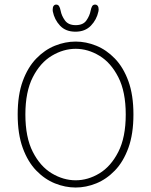

<svg xmlns="http://www.w3.org/2000/svg" viewBox="-20 -806 659 836"><path d="M309.5 10.5Q264 10.5 219.2 -7.5Q174.5 -25.5 137.8 -63.5Q101 -101.5 79 -162Q57 -222.5 57 -307.5Q57 -392.5 79 -452.8Q101 -513 137.8 -551Q174.5 -589 219.2 -607Q264 -625 309.5 -625Q354.5 -625 399 -607Q443.5 -589 480.2 -551Q517 -513 539 -452.8Q561 -392.5 561 -307.5Q561 -222.5 539 -162Q517 -101.5 480.2 -63.5Q443.5 -25.5 399 -7.5Q354.5 10.5 309.5 10.5ZM309.5 -21Q363 -21 413 -51.2Q463 -81.5 495.2 -144.8Q527.5 -208 527.5 -307.5Q527.5 -406.5 495.2 -469.8Q463 -533 413 -563.2Q363 -593.5 309.5 -593.5Q256 -593.5 205.5 -563.2Q155 -533 122.8 -469.8Q90.5 -406.5 90.5 -307.5Q90.5 -208 122.8 -144.8Q155 -81.5 205.5 -51.2Q256 -21 309.5 -21ZM394 -786Q401 -786 405.2 -780.8Q409.5 -775.5 409.5 -765.5Q409.5 -763.5 409.2 -761Q409 -758.5 408.5 -756Q401 -720.5 375.8 -694.2Q350.5 -668 308.5 -668Q266 -668 241.5 -694.2Q217 -720.5 210 -756Q209.5 -758.5 209.5 -761Q209.5 -763.5 209.5 -765.5Q209.5 -775.5 213.8 -780.8Q218 -786 224.5 -786Q233 -786 237.2 -779.2Q241.5 -772.5 244 -759.5Q248 -737.5 262.8 -717Q277.5 -696.5 309.5 -696.5Q342 -696.5 356.2 -717Q370.5 -737.5 374.5 -759Q377 -772 381.2 -779Q385.5 -786 394 -786Z"/></svg>

Font: Sono ExtraLight
Style: Regular
Weight: 200
Designer: Tyler Finck
Foundry: Tyler Finck
Version: Version 2.112